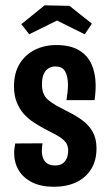

<svg xmlns="http://www.w3.org/2000/svg" viewBox="-20 -705 419 735"><path d="M185.8 10Q137.6 10 103.7 -6.7Q69.8 -23.4 52 -52.6Q34.2 -81.8 34.2 -119.4Q34.2 -128.6 35.4 -137.6Q36.6 -146.6 38.4 -155.8L142.8 -156.4Q141.8 -149.4 141 -142.2Q140.2 -135 140.2 -128.2Q140.2 -111.4 145.1 -98.9Q150 -86.4 161 -79Q172 -71.6 191 -71.6Q207.8 -71.6 218.8 -78.7Q229.8 -85.8 235.4 -98.8Q241 -111.8 241 -128.8Q241 -150 228.8 -163.4Q216.6 -176.8 196.1 -188Q175.6 -199.2 149.8 -212.4Q128.8 -223.4 107.9 -237.2Q87 -251 70.4 -269.9Q53.8 -288.8 43.7 -314.6Q33.6 -340.4 33.6 -374.4Q33.6 -425.4 55.1 -460.7Q76.6 -496 113.5 -514.3Q150.4 -532.6 195.4 -532.6Q248.2 -532.6 281.5 -513.2Q314.8 -493.8 330.5 -458.6Q346.2 -423.4 346.2 -376.4Q346.2 -368.4 345.7 -359.2Q345.2 -350 344.3 -340.8Q343.4 -331.6 342 -321.6H234.4Q236.8 -337.4 238.5 -352Q240.2 -366.6 240.2 -380Q240.2 -411.4 229.7 -431Q219.2 -450.6 191.8 -450.6Q177 -450.6 165.3 -443.2Q153.6 -435.8 147.1 -420.8Q140.6 -405.8 140.6 -382.6Q140.6 -361 146.7 -346.6Q152.8 -332.2 165.2 -321.8Q177.6 -311.4 195.2 -301.2Q219.2 -288.2 246 -274.6Q272.8 -261 296.4 -243.6Q320 -226.2 334.7 -200.5Q349.4 -174.8 349.4 -136.8Q349.4 -90.2 328.9 -57.4Q308.4 -24.6 271.9 -7.3Q235.4 10 185.8 10ZM304.4 -573.6 198.4 -626.4 91.8 -573.8 61.6 -612.4 150.8 -684.6 246 -682.6 331.8 -614.4Z"/></svg>

Font: Truculenta
Style: Regular
Weight: 400
Designer: Ivan Castro, Eva Sanz & Omnibus-Type Team
Foundry: Omnibus-Type
Version: Version 1.002